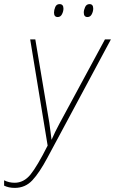

<svg xmlns="http://www.w3.org/2000/svg" viewBox="-53 -906 560 935"><path d="M256 -864Q256 -886 237 -886Q222 -886 216 -871.5Q210 -857 210 -845Q210 -823 228 -823Q242 -823 249 -837Q256 -851 256 -864ZM401 -864Q401 -886 383 -886Q368 -886 361.5 -871.5Q355 -857 355 -845Q355 -823 373 -823Q387 -823 394 -837Q401 -851 401 -864ZM178 -138 487 -714H458L236 -303Q215 -264 198 -225Q196 -243 193 -264.5Q190 -286 187 -309L119 -714H94L179 -197Q128 -96 95.5 -56Q63 -16 18 -16Q-9 -16 -33 -28V-2Q-11 9 19 9Q70 9 104.5 -28Q139 -65 178 -138Z"/></svg>

Font: Noto Sans Display SemiCondensed Thin
Style: Italic
Weight: 250
Width: 4
Designer: Monotype Design team
Foundry: Monotype Imaging Inc.
Version: 1.000